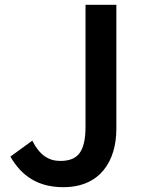

<svg xmlns="http://www.w3.org/2000/svg" viewBox="-20 -760 590 797"><path d="M243 17C396 17 463 -92 463 -225V-740H335V-236C335 -129 303 -92 230 -92C183 -92 145 -115 114 -176L23 -110C71 -27 140 17 243 17Z"/></svg>

Font: Bithumb Trading Sans Semibold
Style: Regular
Weight: 600
Designer: HamHyungwon
Foundry: Bithumb
Version: Version 1.100;Glyphs 3.1.2 (3151)